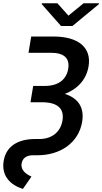

<svg xmlns="http://www.w3.org/2000/svg" viewBox="-20 -954 635 1192"><path d="M312.1 -727.3H173.7L157 -626.4H295.8C381 -626.4 414.1 -589.8 403.4 -526.6C393.5 -465.6 348.4 -420.5 258.5 -420.5H186.1L174 -348.4L169.4 -319.2H240.4C334.5 -319.2 380.3 -282 367.9 -206C356.2 -134.6 302.2 -90.9 224.1 -90.9H197.8C91.6 -90.9 17.8 -46.2 2.8 45.1C-12.8 137.8 44.7 195 122.2 218.8L175.4 142.4C144.5 128.2 106.9 104.4 114.3 60.4C119.7 30.5 141 9.9 185 9.9H212.4C356.2 9.9 468.4 -68.5 490.1 -197.8C504.6 -286.2 465.9 -344.5 382.8 -371.1C463.4 -402 516.7 -462 529.8 -541.9C549.7 -659.8 464.8 -727.3 312.1 -727.3ZM239 -928.3 359 -792.6H429.7L594.1 -928.3L594.8 -933.6H498.9L404.8 -856.9L336.6 -933.6H239.7Z"/></svg>

Font: Magic Ui Pro Semi Bold
Style: Italic
Weight: 600
Italic angle: -9.39999°
Designer: Stefan Endress, Andreas Faust
Version: Version 1.000;FEAKit 1.0